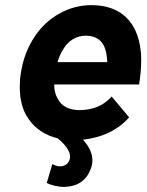

<svg xmlns="http://www.w3.org/2000/svg" viewBox="-20 -541 572 748"><path d="M291 -112C249 -112 220 -127 205 -156C196 -171 191 -190 191 -212H522C527 -243 530 -276 530 -304C530 -319 530 -332 528 -344C516 -455 451 -521 336 -521C246 -521 165 -473 116 -400C87 -356 69 -309 61 -255C58 -236 57 -218 57 -201C57 -153 68 -110 91 -78C116 -41 155 -14 205 -2C235 23 253 47 253 70C253 75 252 79 250 84C243 100 230 107 214 107C204 107 194 104 184 98L162 172C177 179 202 187 229 187C268 187 311 172 331 123C337 110 340 97 340 84C340 57 328 30 303 3C376 -4 441 -35 483 -84L415 -165C382 -128 342 -113 291 -112ZM316 -402C355 -401 381 -383 391 -346C395 -333 397 -317 398 -299H204C210 -319 218 -337 228 -352C248 -384 278 -402 316 -402Z"/></svg>

Font: Arthouse Owned
Style: Bold Italic
Weight: 700
Italic angle: -10°
Designer: Jeremy Tribby
Foundry: Tribby Type
Version: Version 1.000;PS 001.000;hotconv 1.0.88;makeotf.lib2.5.64775